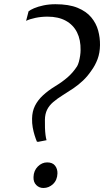

<svg xmlns="http://www.w3.org/2000/svg" viewBox="-20 -904 507 934"><path d="M159.5 -215Q154 -228 148.5 -245.5Q143 -263 139.2 -283.8Q135.5 -304.5 136 -327Q136.5 -362 150.2 -389.5Q164 -417 189 -440.2Q214 -463.5 248.5 -484.5Q281.5 -504.5 308 -527.2Q334.5 -550 355 -581.5Q360 -590 363.8 -603.8Q367.5 -617.5 369.8 -632.8Q372 -648 372 -660Q373 -710 354.8 -746.5Q336.5 -783 300.2 -803Q264 -823 211 -823Q180.5 -823 152 -817Q123.5 -811 107 -802.5L119 -849Q126.5 -855.5 145.5 -863.8Q164.5 -872 191.8 -877.8Q219 -883.5 249.5 -883.5Q315 -883.5 357.5 -866Q400 -848.5 424 -819.5Q448 -790.5 457.5 -755.5Q467 -720.5 466.5 -684.5Q466 -646.5 454.5 -616Q443 -585.5 424.5 -560.5Q406 -533 383.8 -512Q361.5 -491 336.8 -474.2Q312 -457.5 286 -441.5Q258 -424 238.5 -407.2Q219 -390.5 209 -370Q199 -349.5 198.5 -322Q198 -301 198.8 -281.8Q199.5 -262.5 201.5 -247Q203.5 -231.5 206.5 -222L165.5 -214ZM143 -43Q144 -74 164 -94Q184 -114 209.5 -114Q235.5 -114 247.8 -98.2Q260 -82.5 259.5 -60.5Q258.5 -28 238.2 -8.8Q218 10.5 191 10.5Q170.5 10.5 156.2 -4Q142 -18.5 143 -43Z"/></svg>

Font: Merriweather 96pt
Style: Italic
Weight: 400
Italic angle: -7.8°
Version: Version 2.101